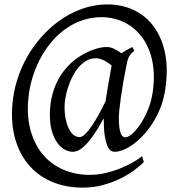

<svg xmlns="http://www.w3.org/2000/svg" viewBox="-20 -671 818 874"><path d="M566.9 -411.1 565.9 -410.2Q562.5 -403.3 560.1 -394Q557.6 -384.8 555.2 -371.1Q547.9 -335.9 541.5 -299.1Q535.2 -262.2 530.5 -229.5Q525.9 -196.8 523.4 -171.9Q521 -147 521 -136.2Q521 -108.4 523.4 -90.8Q525.9 -73.2 530 -63.2Q534.2 -53.2 539.6 -49.6Q544.9 -45.9 550.8 -45.9Q563 -45.9 581.8 -62Q600.6 -78.1 619.1 -106Q637.7 -133.8 653.1 -170.7Q668.5 -207.5 674.8 -249Q683.1 -304.2 679.2 -351.1Q675.3 -397.9 661.4 -436Q647.5 -474.1 625.2 -503.4Q603 -532.7 574.5 -552.5Q545.9 -572.3 512.5 -582.5Q479 -592.8 442.9 -592.8Q397.5 -592.8 357.2 -579.3Q316.9 -565.9 282.2 -542Q247.6 -518.1 219 -485.4Q190.4 -452.6 168.7 -414.1Q147 -375.5 132.6 -332.8Q118.2 -290 111.8 -246.1Q99.6 -157.2 116.5 -88.4Q133.3 -19.5 171.6 28.1Q210 75.7 266.1 100.3Q322.3 125 388.2 125Q424.8 125 460.9 116.5Q497.1 107.9 528.8 95Q560.5 82 585.9 67.4Q611.3 52.7 627 40L634.8 66.9Q616.2 85.4 588.1 106Q560.1 126.5 524.4 143.6Q488.8 160.6 446.5 171.9Q404.3 183.1 356.9 183.1Q275.9 183.1 211.4 154.3Q147 125.5 104.5 72Q62 18.6 44.4 -57.4Q26.9 -133.3 40 -227.1Q47.9 -281.7 67.6 -334.7Q87.4 -387.7 117.2 -434.6Q147 -481.4 185.8 -521.2Q224.6 -561 269.5 -589.8Q314.5 -618.7 365 -634.8Q415.5 -650.9 469.2 -650.9Q534.2 -650.9 588.4 -625.5Q642.6 -600.1 679.2 -551Q715.8 -502 731 -430.7Q746.1 -359.4 732.9 -268.1Q727.1 -225.6 713.1 -188Q699.2 -150.4 679.7 -118.4Q660.2 -86.4 637.2 -60.8Q614.3 -35.2 590.3 -17.1Q566.4 1 543.2 10.5Q520 20 501 20Q492.2 20 483.6 13.9Q475.1 7.8 468 -9Q460.9 -25.9 456.5 -55.4Q452.1 -85 452.1 -132.3Q439.9 -110.4 423.8 -83.7Q407.7 -57.1 389.4 -33.9Q371.1 -10.7 351.3 4.6Q331.5 20 311 20Q294.4 20 276.1 10.7Q257.8 1.5 242.4 -18.8Q227.1 -39.1 217 -71Q207 -103 207 -148.9Q207 -187.5 214.6 -224.4Q222.2 -261.2 238 -294.9Q253.9 -328.6 278.6 -358.2Q303.2 -387.7 337.9 -411.1Q351.1 -419.9 366.7 -428.2Q382.3 -436.5 399.2 -442.9Q416 -449.2 432.6 -453.1Q449.2 -457 464.8 -457Q484.4 -457 501.5 -447.8Q518.6 -438.5 533.2 -428.7Q544.4 -436.5 556.9 -443.6Q569.3 -450.7 582 -457L591.8 -439.9Q582 -432.1 576.2 -426Q570.3 -419.9 566.4 -411.1ZM460.4 -209.5Q463.9 -231.9 467.8 -256.3Q471.7 -280.8 475.8 -303.2Q480 -325.7 483.2 -344.2Q486.3 -362.8 488.3 -373Q481 -378.9 472.9 -384.5Q464.8 -390.1 455.6 -395Q446.3 -399.9 436.3 -402.8Q426.3 -405.8 415 -405.8Q392.6 -405.8 373.5 -394.8Q354.5 -383.8 338.9 -365.7Q323.2 -347.7 311 -324.5Q298.8 -301.3 290.8 -276.6Q282.7 -252 278.3 -228Q273.9 -204.1 273.9 -185.1Q273.9 -153.3 279.3 -127.9Q284.7 -102.5 293.7 -84.5Q302.7 -66.4 315.2 -56.6Q327.6 -46.9 341.8 -46.9Q354 -46.9 368.9 -61.8Q383.8 -76.7 399.4 -100.1Q415 -123.5 430.9 -152.3Q446.8 -181.2 460.4 -209.5Z"/></svg>

Font: Gentium Plus
Style: Italic
Weight: 400
Italic angle: -8°
Designer: J. Victor Gaultney, Annie Olsen, Iska Routamaa
Foundry: SIL International
Version: Version 1.510